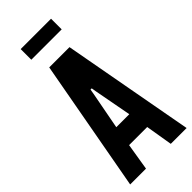

<svg xmlns="http://www.w3.org/2000/svg" viewBox="-286 -959 1008 1008"><g transform="rotate(-45 218.5 -454.5)"><path d="M17 0H134.5L159 -150H293.5L318.5 0H436L301.5 -735H151ZM178 -264 217.5 -472.5 222 -499.5H231L235.5 -472.5L274.5 -264ZM113 -830H338.5V-909H113Z"/></g></svg>

Font: League Gothic SemiExpanded
Style: Regular
Weight: 400
Width: 6
Designer: The League of Moveable Type
Version: Version 1.600; ttfautohint (v1.8.3)